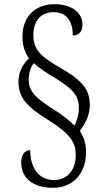

<svg xmlns="http://www.w3.org/2000/svg" viewBox="-20 -780 501 915"><path d="M232 115C330 115 390 44 390 -53C390 -104 376 -132 360 -156C386 -190 408 -229 408 -283C408 -357 363 -404 260 -461C177 -510 139 -541 139 -614C139 -680 174 -722 236 -722C302 -722 327 -672 327 -611C357 -611 373 -630 373 -663C373 -714 329 -760 240 -760C148 -760 87 -701 87 -606C87 -560 99 -530 118 -502C89 -474 68 -438 68 -390C68 -316 109 -271 204 -212C318 -141 341 -101 341 -40C341 26 304 78 238 78C160 78 124 14 124 -64C103 -64 81 -49 81 -6C81 64 132 115 232 115ZM335 -181C317 -200 284 -228 238 -257C147 -315 117 -344 117 -402C117 -436 128 -463 141 -479C169 -454 205 -430 248 -405C340 -349 356 -313 356 -264C356 -231 344 -199 335 -181Z"/></svg>

Font: Noto Serif Armenian Condensed Light
Style: Regular
Weight: 300
Width: 3
Designer: Monotype Design Team
Foundry: Monotype Imaging Inc.
Version: Version 2.008